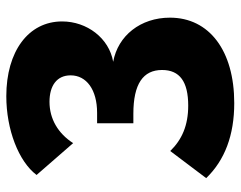

<svg xmlns="http://www.w3.org/2000/svg" viewBox="-97 -519 763 609"><g transform="rotate(-90 284.5 -214.5)"><path d="M393 -237C468 -250 521 -320 521 -399C521 -506 426 -576 284 -576C178 -576 77 -537 34 -480L135 -364C166 -412 212 -439 266 -439C317 -439 350 -416 350 -372C350 -322 305 -288 231 -288H198V-173H228C323 -173 367 -142 367 -82C367 -26 330 1 254 1C191 1 146 -19 110 -56L24 58C81 117 160 147 262 147C428 147 533 68 533 -57C533 -150 476 -222 393 -237Z"/></g></svg>

Font: Raleway
Style: ExtraBold
Weight: 800
Designer: Matt McInerney, Pablo Impallari, Rodrigo Fuenzalida
Foundry: Matt McInerney, Pablo Impallari, Rodrigo Fuenzalida
Version: Version 3.000